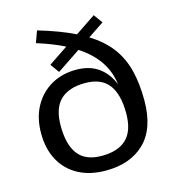

<svg xmlns="http://www.w3.org/2000/svg" viewBox="-111 -837 866 942"><g transform="rotate(-15 322.0 -366.0)"><path d="M312 10Q230.5 10 172 -22Q113.5 -54 82.2 -112Q51 -170 51 -248Q51 -326.5 82.8 -384.5Q114.5 -442.5 170 -474.2Q225.5 -506 296.5 -506Q366 -506 411.2 -473Q456.5 -440 478 -383Q470 -450 433.8 -503Q397.5 -556 334 -597L214.5 -517L182 -562L280.5 -628Q221 -658 141 -683L162.5 -742Q272.5 -709.5 347 -672.5L450.5 -742L483 -697L401.5 -642.5Q469 -600.5 508.5 -548.2Q548 -496 565.2 -428.5Q582.5 -361 582.5 -274.5Q582.5 -132.5 510 -61.2Q437.5 10 312 10ZM311 -65Q394.5 -65 437.2 -106.5Q480 -148 480 -236.5Q480 -333.5 442 -382.5Q404 -431.5 322.5 -431.5Q239.5 -431.5 196.5 -389.8Q153.5 -348 153.5 -259.5Q153.5 -162.5 191.5 -113.8Q229.5 -65 311 -65Z"/></g></svg>

Font: Newsreader Caption
Style: Regular
Weight: 400
Designer: Hugues Gentile
Foundry: Production Type
Version: Version 1.001